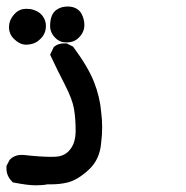

<svg xmlns="http://www.w3.org/2000/svg" viewBox="-41 -383 561 580"><path d="M102.5 173.8Q88.9 176.8 65.9 176.8Q43 176.8 -2 168Q-4.9 166 -4.9 165Q-21.5 148.4 -21.5 126Q-21.5 123 -21.5 118.2L-11.7 99.6Q2.9 85 23.4 85Q26.4 85 29.3 85Q81.1 90.8 113.3 90.8Q120.1 90.8 129.4 90.3Q138.7 89.8 148.4 85.9Q162.1 80.1 170.9 68.4Q187.5 47.9 187.5 11.7Q187.5 -24.4 182.6 -53.7Q177.7 -83 155.3 -126.5Q132.8 -169.9 110.4 -217.8L121.1 -240.2L123 -242.2Q134.8 -252 153.3 -252Q155.3 -252 160.2 -252L179.7 -242.2Q224.6 -181.6 242.7 -136.2Q260.7 -90.8 264.6 -44.9Q267.6 -21.5 267.6 1.5Q267.6 24.4 264.6 47.9Q260.7 98.6 227.5 129.4Q194.3 160.2 164.1 168Q140.6 173.8 115.2 173.8Q108.4 173.8 102.5 173.8ZM1 -265.6Q-6.8 -273.4 -10.3 -282.2Q-13.7 -291 -13.7 -296.4Q-13.7 -301.8 -13.7 -303.7Q-12.7 -325.2 4.9 -342.8Q18.6 -356.4 38.1 -356.4Q44.9 -356.4 51.8 -355.5Q78.1 -349.6 88.9 -333Q97.7 -320.3 97.7 -304.7Q97.7 -279.3 78.1 -262.7Q62.5 -248 36.1 -248Q17.6 -249 1 -265.6ZM126 -268.6Q110.4 -284.2 110.4 -304.7Q110.4 -335 125 -349.6L129.9 -353.5Q143.6 -363.3 163.1 -363.3Q192.4 -363.3 205.1 -341.8Q213.9 -325.2 213.9 -307.6Q213.9 -285.2 196.3 -268.6Q182.6 -254.9 160.2 -254.9Q157.2 -254.9 151.4 -255.4Q145.5 -255.9 138.7 -259.3Q131.8 -262.7 126 -268.6Z"/></svg>

Font: JasonHandwriting2
Style: SemiBold
Weight: 600
Version: Version 1.04.7